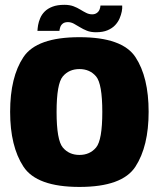

<svg xmlns="http://www.w3.org/2000/svg" viewBox="-20 -752 649 777"><path d="M301.5 4.5Q475 4.5 528.2 -77.8Q581.5 -160 581.5 -299.5Q581.5 -440 528.2 -520.8Q475 -601.5 301.5 -601.5Q128.5 -601.5 74.8 -520.8Q21 -440 21 -299.5Q21 -160 74.8 -77.8Q128.5 4.5 301.5 4.5ZM301.5 -125Q259.5 -125 234.2 -155Q209 -185 209 -299Q209 -413 234.2 -442.8Q259.5 -472.5 301.5 -472.5Q343.5 -472.5 368.8 -442.8Q394 -413 394 -299Q394 -185 368.8 -155Q343.5 -125 301.5 -125ZM368 -621.5Q396.5 -621.5 415.2 -629.5Q434 -637.5 445.8 -650Q457.5 -662.5 463.8 -677Q470 -691.5 472.8 -705.5Q475.5 -719.5 474.5 -729.5H386.5Q386.5 -723 383.2 -714.2Q380 -705.5 372.2 -699.8Q364.5 -694 353 -694Q340.5 -694 329 -699.8Q317.5 -705.5 305 -713.2Q292.5 -721 277 -726.8Q261.5 -732.5 240.5 -732.5Q212 -732.5 192.5 -725Q173 -717.5 161 -705.5Q149 -693.5 142.8 -678.8Q136.5 -664 134.2 -650.5Q132 -637 131.5 -627H220.5Q221 -633.5 223.8 -642Q226.5 -650.5 234 -656.5Q241.5 -662.5 255 -662.5Q267 -662.5 278.8 -656.2Q290.5 -650 303.2 -642Q316 -634 331.5 -627.8Q347 -621.5 368 -621.5Z"/></svg>

Font: Anybody SemiCondensed ExtraBold
Style: Regular
Weight: 800
Width: 4
Version: Version 1.113;gftools[0.9.25]